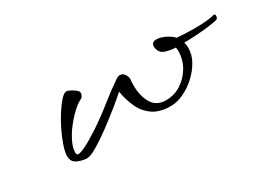

<svg xmlns="http://www.w3.org/2000/svg" viewBox="-32 -461 918 696"><g transform="rotate(-30 427.0 -113.0)"><path d="M191 11Q173 11 152 2Q131 -7 131 -32Q131 -48 139.5 -73.5Q148 -99 161.5 -127Q175 -155 191 -180Q207 -205 221.5 -221Q236 -237 246 -237Q251 -237 261 -232Q271 -227 280 -220Q289 -213 289 -205Q289 -204 287 -197Q285 -190 277 -186Q262 -179 242.5 -161Q223 -143 205 -120Q187 -97 175 -72.5Q163 -48 163 -27Q163 -18 171 -18Q177 -18 190 -23Q205 -29 224.5 -40.5Q244 -52 264 -65Q309 -95 348 -126.5Q387 -158 427 -185Q436 -191 443 -191Q456 -191 463.5 -178.5Q471 -166 469 -155Q468 -149 468 -143Q468 -137 468 -131Q468 -89 486 -58.5Q504 -28 544 -28Q578 -28 606.5 -46Q635 -64 653 -94.5Q671 -125 671 -162Q671 -165 670.5 -168.5Q670 -172 669 -176Q650 -176 627.5 -183Q605 -190 602 -216Q601 -237 623 -237Q632 -237 642 -234Q656 -230 669.5 -221.5Q683 -213 690 -205Q700 -204 707.5 -204Q715 -204 717 -203Q728 -203 739.5 -202.5Q751 -202 762 -202Q789 -202 812 -204Q835 -206 843 -209Q844 -209 845 -209.5Q846 -210 847 -210Q852 -210 853 -206Q854 -202 853 -200Q853 -192 845 -189Q834 -186 810.5 -183Q787 -180 759 -178Q731 -176 705 -176Q708 -164 708 -152Q708 -124 693 -97.5Q678 -71 654 -49Q630 -27 602 -14Q574 -1 548 -1Q502 -1 473.5 -21Q445 -41 431 -73Q417 -105 411 -140Q392 -123 360.5 -97.5Q329 -72 295 -47Q261 -22 233 -5.5Q205 11 191 11Z"/></g></svg>

Font: WindSong Medium
Style: Regular
Weight: 500
Designer: Robert E. Leuschke
Foundry: Robert E. Leuschke
Version: Version 1.010; ttfautohint (v1.8.3)